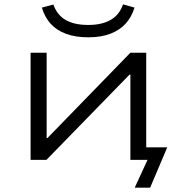

<svg xmlns="http://www.w3.org/2000/svg" viewBox="-20 -737 824 885"><path d="M601 128 660 0H581V-58H751L672 128ZM121 0V-494H195V-101H199L581 -494H654V0H581V-393H577L194 0ZM387 -565Q328 -565 284.5 -581Q241 -597 213.5 -627.5Q186 -658 173 -702L226 -716Q243 -668 282.5 -645Q322 -622 387 -622Q450 -622 490.5 -645.5Q531 -669 547 -717L600 -702Q587 -659 559.5 -628.5Q532 -598 489 -581.5Q446 -565 387 -565Z"/></svg>

Font: Nunito Sans 7pt Expanded Light
Style: Regular
Weight: 300
Width: 7
Designer: Vernon Adams
Foundry: Vernon Adams
Version: Version 3.101;gftools[0.9.27]